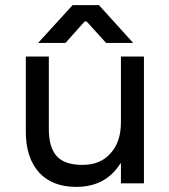

<svg xmlns="http://www.w3.org/2000/svg" viewBox="-20 -717 660 751"><path d="M543 0H453V-78H451Q394 14 278 14Q186 14 134 -41Q81 -99 81 -201V-496H171V-212Q171 -139 203 -105Q234 -72 303 -72Q373 -72 413 -118Q453 -162 453 -239V-496H543ZM129 -549 264 -697H367L501 -549H395L319 -633H311L236 -549Z"/></svg>

Font: Rilu
Style: Bold
Weight: 500
Designer: Alí Sinisterra
Foundry: Alí Sinisterra
Version: ""